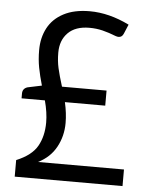

<svg xmlns="http://www.w3.org/2000/svg" viewBox="-52 -773 646 817"><g transform="rotate(5 270.5 -364.5)"><path d="M502 -70.8V0H41.5V-70.8Q106.9 -97.7 130.9 -140.4Q154.8 -183.1 154.8 -241.2Q154.8 -283.2 141.1 -334.5H41.5V-355Q41.5 -376.5 62.5 -383.3L123 -396Q111.3 -436.5 104.7 -470.9Q98.1 -505.4 98.1 -545.4Q98.1 -598.6 120.1 -640.1Q142.1 -681.6 187.3 -705.3Q232.4 -729 298.8 -729Q381.3 -729 467.8 -686.5L451.2 -647Q444.8 -630.9 429.7 -630.9Q424.8 -630.9 417.5 -633.3Q386.7 -645.5 359.9 -652.1Q333 -658.7 303.2 -658.7Q243.7 -658.7 211.9 -626.7Q180.2 -594.7 180.2 -542Q180.2 -506.8 187 -476.3Q193.8 -445.8 208.5 -398.9H398.9V-334.5H226.6Q237.3 -288.1 237.3 -246.1Q237.3 -190.4 211.9 -143.6Q186.5 -96.7 134.8 -70.8Z"/></g></svg>

Font: Lycee Sans
Style: Regular
Weight: 400
Designer: Justin Alvin
Foundry: Alkove Design
Version: Version 1.030